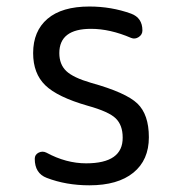

<svg xmlns="http://www.w3.org/2000/svg" viewBox="-20 -550 540 580"><path d="M245.1 -230.5Q153.3 -256.8 116.7 -292.5Q80.1 -328.1 80.1 -389.6Q80.1 -456.1 123.5 -493.2Q167 -530.3 250 -530.3Q316.4 -530.3 376 -508.8Q410.2 -496.1 410.2 -458Q410.2 -445.3 398.9 -438Q387.7 -430.7 376 -435.5Q312.5 -462.9 254.9 -462.9Q159.2 -462.9 159.2 -389.6Q159.2 -355.5 180.2 -335.4Q201.2 -315.4 254.9 -299.8Q360.4 -270.5 395 -237.3Q429.7 -204.1 429.7 -135.3Q429.7 -66.4 382.8 -28.3Q335.9 9.8 250 9.8Q179.7 9.8 121.1 -12.7Q85 -26.4 85 -70.3Q85 -83 96.7 -88.9Q108.4 -94.7 120.1 -88.9Q179.7 -56.6 240.2 -56.6Q351.6 -56.6 350.6 -134.8Q350.6 -171.9 329.6 -192.4Q308.6 -212.9 245.1 -230.5Z"/></svg>

Font: Rounded-X Mgen+ 1m regular
Style: Regular
Weight: 400
Designer: [Source Han Sans]
Ryoko NISHIZUKA  (kana & ideographs); Paul D. Hunt (Latin, Greek & Cyrillic); Wenlong ZHANG  (bopomofo
Version: Version 1.059.20150602